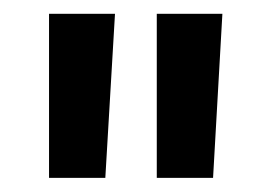

<svg xmlns="http://www.w3.org/2000/svg" viewBox="-20 -689 392 278"><path d="M207 -669H302L288.5 -431.5H207ZM51 -669H146.5L132.5 -431.5H51Z"/></svg>

Font: Overused Grotesk Medium
Style: Regular
Weight: 525
Version: Version 0.004